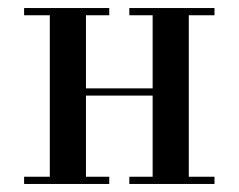

<svg xmlns="http://www.w3.org/2000/svg" viewBox="-20 -458 594 478"><path d="M514 -420H450V-18H514V0H302V-18H360V-220H194V-18H252V0H40V-18H104V-420H40V-438H252V-420H194V-238H360V-420H302V-438H514Z"/></svg>

Font: EIisabethische
Style: Book
Weight: 400
Designer: Salychow
Version: Version 1.3